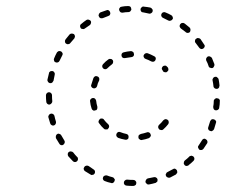

<svg xmlns="http://www.w3.org/2000/svg" viewBox="-20 -605 781 635"><path d="M400 -11Q396 -11 393 -8Q390 -6 390 -2Q389 0 390 2Q391 4 392 6Q393 7 395 8Q397 9 399 9Q409 10 420 10H421Q423 10 425 9Q427 8 428 7Q430 6 430 4Q431 2 431 0Q431 -4 428 -7Q425 -10 421 -10H420Q410 -10 400 -11ZM463 -10Q461 -7 461 -3Q462 -1 463 1Q464 2 466 3Q467 5 469 5Q471 5 473 5Q484 3 494 0Q496 0 497 -2Q499 -3 500 -4Q501 -6 501 -8Q501 -10 501 -12Q500 -16 496 -18Q493 -20 489 -19Q479 -17 469 -15Q465 -14 463 -10ZM330 -25Q328 -25 326 -24Q324 -23 323 -22Q321 -20 321 -19Q319 -15 321 -11Q323 -7 327 -6Q337 -2 347 0Q351 2 355 -1Q358 -3 359 -7Q360 -9 360 -11Q359 -12 358 -14Q357 -16 356 -17Q354 -18 352 -19Q343 -21 333 -25Q332 -25 330 -25ZM531 -34Q530 -32 529 -30Q528 -29 528 -27Q529 -25 529 -23Q531 -19 535 -18Q539 -16 543 -18Q552 -23 562 -28Q563 -29 564 -31Q566 -32 566 -34Q567 -36 566 -38Q566 -40 565 -42Q563 -45 559 -47Q555 -48 551 -45Q543 -41 534 -36Q532 -35 531 -34ZM265 -57Q261 -56 259 -53Q256 -49 257 -45Q258 -41 261 -39Q270 -33 279 -28Q281 -27 283 -26Q285 -26 287 -27Q289 -27 290 -28Q292 -30 293 -31Q295 -35 294 -39Q293 -43 289 -45Q281 -50 273 -56Q269 -58 265 -57ZM588 -67Q587 -63 590 -60Q591 -58 593 -57Q595 -56 597 -56Q599 -56 601 -57Q603 -57 604 -59Q612 -65 620 -73Q623 -76 623 -80Q623 -84 620 -87Q618 -89 616 -89Q615 -90 613 -90Q611 -90 609 -89Q607 -89 606 -87Q599 -80 591 -74Q588 -71 588 -67ZM215 -104Q211 -105 207 -102Q204 -99 204 -95Q204 -91 206 -88Q214 -80 221 -72Q224 -69 228 -69Q232 -69 235 -72Q238 -75 238 -79Q238 -84 235 -86Q228 -93 222 -101Q219 -104 215 -104ZM635 -121Q635 -119 635 -117Q636 -115 637 -113Q638 -112 639 -110Q643 -108 647 -109Q651 -110 653 -113Q659 -122 665 -131Q666 -132 666 -134Q666 -136 666 -138Q665 -140 664 -142Q663 -143 661 -144Q658 -147 654 -146Q650 -145 648 -141Q643 -133 637 -124Q636 -123 635 -121ZM177 -162Q173 -164 170 -162Q166 -160 165 -156Q164 -152 165 -148Q170 -139 176 -130Q178 -126 182 -125Q186 -124 189 -126Q193 -129 194 -133Q195 -137 193 -140Q188 -149 183 -157Q181 -161 177 -162ZM442 -160Q440 -159 439 -158Q438 -156 438 -154Q437 -152 438 -150Q438 -146 442 -144Q445 -141 449 -142Q461 -144 472 -148Q476 -150 478 -154Q480 -157 478 -161Q477 -165 473 -167Q469 -169 465 -167Q456 -164 446 -162Q444 -161 442 -160ZM370 -168Q367 -166 365 -162Q364 -158 365 -155Q367 -151 371 -149Q382 -145 394 -143Q398 -142 401 -144Q405 -146 405 -150Q406 -154 404 -158Q402 -161 398 -162Q388 -164 378 -168Q374 -170 370 -168ZM668 -181Q668 -179 669 -177Q670 -175 671 -174Q673 -173 675 -172Q679 -170 682 -172Q686 -174 688 -178Q691 -188 694 -198Q696 -202 694 -205Q692 -209 688 -210Q686 -211 684 -211Q682 -210 680 -210Q678 -209 677 -207Q676 -206 675 -204Q672 -194 669 -185Q668 -183 668 -181ZM503 -185Q503 -181 506 -178Q508 -175 513 -175Q517 -174 520 -177Q529 -185 536 -194Q537 -196 538 -198Q538 -200 538 -202Q538 -204 537 -206Q536 -207 534 -209Q531 -211 527 -211Q523 -210 520 -207Q514 -199 506 -192Q503 -189 503 -185ZM321 -212Q319 -213 317 -213Q315 -213 313 -213Q311 -212 310 -211Q307 -208 306 -204Q305 -200 308 -197Q315 -187 324 -179Q325 -178 327 -177Q329 -177 331 -177Q333 -177 335 -177Q337 -178 338 -180Q341 -183 341 -187Q341 -191 338 -194Q330 -201 324 -209Q323 -211 321 -212ZM155 -228Q152 -230 148 -229Q144 -228 142 -225Q139 -221 140 -217Q143 -207 146 -197Q147 -193 151 -191Q154 -189 158 -190Q162 -191 164 -195Q166 -199 165 -203Q162 -212 160 -222Q159 -226 155 -228ZM294 -279Q291 -281 287 -281Q282 -280 280 -277Q277 -274 278 -269Q279 -258 283 -246Q284 -242 288 -240Q291 -238 295 -240Q297 -240 299 -241Q300 -243 301 -244Q302 -246 302 -248Q302 -250 302 -252Q299 -262 298 -272Q297 -276 294 -279ZM686 -247Q686 -245 687 -244Q689 -242 690 -241Q692 -240 694 -240Q698 -240 701 -242Q705 -245 705 -249Q707 -259 707 -270Q707 -272 707 -274Q706 -276 705 -277Q703 -279 702 -279Q700 -280 698 -280Q694 -281 691 -278Q687 -275 687 -271Q687 -261 685 -251Q685 -249 686 -247ZM152 -288V-290Q152 -294 149 -297Q146 -300 142 -300Q138 -300 135 -297Q132 -294 132 -290V-288Q132 -278 133 -269Q133 -265 136 -262Q139 -259 143 -259Q148 -260 150 -263Q153 -266 153 -270Q152 -279 152 -288ZM690 -313Q693 -311 697 -311Q699 -311 701 -312Q702 -313 704 -315Q705 -316 705 -318Q706 -320 706 -322Q705 -333 703 -343Q702 -345 701 -347Q700 -348 698 -349Q697 -351 695 -351Q693 -351 691 -351Q687 -350 685 -347Q682 -343 683 -339Q685 -330 686 -320Q686 -316 690 -313ZM308 -347Q306 -351 303 -352Q299 -354 295 -353Q291 -351 289 -347Q285 -336 282 -325Q280 -321 283 -317Q285 -314 289 -313Q293 -312 296 -314Q300 -316 301 -320Q303 -330 308 -339Q309 -343 308 -347ZM160 -365Q158 -369 154 -370Q152 -370 150 -370Q148 -370 146 -369Q145 -368 143 -366Q142 -365 142 -363Q139 -352 137 -342Q136 -338 139 -334Q141 -331 145 -330Q147 -330 149 -330Q151 -331 153 -332Q154 -333 155 -335Q156 -336 157 -338Q159 -348 161 -358Q162 -362 160 -365ZM522 -367Q524 -366 526 -366Q528 -366 530 -366Q532 -367 533 -368Q537 -371 537 -375Q537 -379 535 -382Q534 -383 533 -384Q530 -388 526 -388Q522 -388 519 -386Q516 -383 515 -379Q515 -375 518 -372Q518 -371 519 -370Q520 -368 522 -367ZM354 -399Q355 -403 353 -406Q350 -410 346 -410Q342 -411 339 -409Q329 -402 321 -393Q318 -390 318 -386Q318 -382 321 -379Q324 -376 328 -376Q332 -376 335 -379Q342 -386 350 -392Q354 -395 354 -399ZM675 -381Q679 -379 683 -380Q687 -382 688 -386Q690 -389 689 -393Q685 -403 681 -413Q680 -415 678 -416Q677 -417 675 -418Q673 -419 671 -419Q669 -419 667 -418Q664 -416 662 -412Q661 -408 662 -405Q667 -396 670 -386Q671 -382 675 -381ZM187 -429Q185 -433 182 -435Q180 -436 178 -436Q176 -436 174 -436Q172 -435 171 -434Q169 -433 168 -431Q163 -422 159 -412Q157 -408 159 -404Q160 -400 164 -399Q168 -397 172 -399Q175 -400 177 -404Q181 -413 186 -422Q188 -425 187 -429ZM488 -401Q492 -402 494 -406Q496 -410 495 -414Q493 -418 490 -419Q479 -425 468 -429Q464 -430 460 -428Q457 -426 455 -422Q454 -418 456 -415Q458 -411 462 -410Q471 -407 480 -402Q484 -400 488 -401ZM421 -419Q424 -422 423 -426Q423 -431 420 -433Q417 -436 413 -436Q401 -435 389 -432Q385 -431 383 -428Q381 -424 382 -420Q383 -416 386 -414Q390 -412 394 -413Q404 -415 414 -416Q418 -416 421 -419ZM645 -443Q649 -442 653 -445Q654 -446 655 -447Q656 -449 657 -451Q657 -453 657 -455Q656 -457 655 -458Q649 -467 643 -476Q641 -477 640 -478Q638 -479 636 -479Q634 -479 632 -479Q630 -478 629 -477Q625 -475 625 -470Q624 -466 627 -463Q633 -455 639 -447Q641 -444 645 -443ZM227 -481Q228 -483 228 -485Q228 -487 227 -488Q226 -490 225 -492Q221 -494 217 -494Q213 -494 210 -491Q203 -483 197 -475Q194 -471 195 -467Q195 -463 198 -461Q202 -458 206 -459Q210 -459 212 -462Q219 -470 225 -477Q227 -479 227 -481ZM597 -497Q599 -496 601 -496Q603 -496 605 -497Q606 -498 608 -499Q610 -502 610 -507Q610 -511 607 -514Q599 -521 591 -527Q587 -530 583 -529Q579 -529 576 -525Q574 -522 574 -518Q575 -514 578 -511Q586 -505 594 -499Q595 -497 597 -497ZM281 -529Q282 -533 280 -536Q277 -539 273 -540Q269 -541 266 -539Q257 -533 249 -526Q247 -525 246 -523Q245 -522 245 -520Q245 -518 245 -516Q246 -514 247 -512Q249 -509 254 -509Q258 -508 261 -511Q269 -517 277 -522Q280 -524 281 -529ZM545 -537Q549 -538 551 -542Q553 -545 551 -549Q550 -553 546 -555Q537 -560 527 -564Q523 -566 519 -564Q516 -563 514 -559Q512 -555 514 -551Q516 -547 519 -546Q528 -542 537 -537Q541 -535 545 -537ZM342 -554Q343 -556 344 -557Q345 -559 345 -561Q345 -563 344 -565Q343 -569 339 -571Q336 -573 332 -571Q322 -568 312 -564Q310 -563 309 -561Q307 -560 307 -558Q306 -556 306 -554Q306 -552 307 -551Q308 -547 312 -545Q316 -544 320 -545Q329 -549 338 -552Q340 -553 342 -554ZM481 -562Q484 -564 485 -568Q485 -570 485 -572Q485 -574 483 -575Q482 -577 481 -578Q479 -579 477 -580Q467 -582 456 -583Q454 -584 452 -583Q450 -583 449 -581Q447 -580 446 -578Q445 -577 445 -575Q444 -571 447 -567Q449 -564 454 -564Q463 -562 473 -560Q477 -559 481 -562ZM409 -566Q411 -567 412 -569Q413 -570 414 -572Q415 -574 414 -576Q414 -580 411 -583Q408 -585 404 -585Q393 -585 383 -583Q381 -583 379 -582Q377 -581 376 -579Q375 -578 374 -576Q374 -574 374 -572Q375 -568 378 -565Q381 -563 385 -563Q395 -565 405 -565Q407 -565 409 -566Z"/></svg>

Font: FRB American Cursive Dashed Light
Style: Italic
Weight: 300
Italic angle: -25°
Version: Version 2.0;Modular Font Editor K font №1